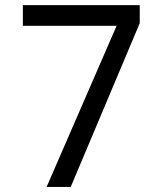

<svg xmlns="http://www.w3.org/2000/svg" viewBox="-20 -734 640 754"><path d="M163.1 0 438 -632.8H69.8V-713.9H528.8V-643.1L257.8 0Z"/></svg>

Font: TypoPRO Noto Mono
Style: Regular
Weight: 400
Designer: Monotype Design Team
Foundry: Monotype Imaging Inc.
Version: Version 1.00